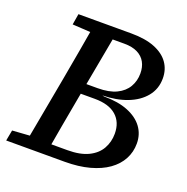

<svg xmlns="http://www.w3.org/2000/svg" viewBox="-121 -780 870 893"><g transform="rotate(20 314.5 -333.5)"><path d="M3 0 13 -53 131 -61H143L138 0ZM88 0 154 -359Q168 -436 181.5 -513Q195 -590 208 -667H318L252 -309Q238 -232 224 -154.5Q210 -77 197 0ZM109 -613 118 -667H249L243 -606H229ZM149 0 153 -55H286Q349 -55 389 -74.5Q429 -94 448 -127.5Q467 -161 467 -202Q467 -259 430.5 -291Q394 -323 324 -323H205L210 -374H319Q376 -374 412 -391.5Q448 -409 465.5 -439Q483 -469 483 -506Q483 -538 470 -561.5Q457 -585 431 -598Q405 -611 366 -611H264L268 -667H379Q449 -667 495.5 -648.5Q542 -630 565.5 -597Q589 -564 589 -520Q589 -468 558 -430Q527 -392 473.5 -371.5Q420 -351 352 -350L361 -348Q431 -348 479.5 -328.5Q528 -309 553.5 -274.5Q579 -240 579 -194Q579 -152 560 -116.5Q541 -81 504.5 -55Q468 -29 414.5 -14.5Q361 0 293 0Z"/></g></svg>

Font: Source Serif 4 Medium
Style: Italic
Weight: 500
Italic angle: -12°
Designer: Frank Grießhammer
Foundry: Adobe Systems Incorporated
Version: Version 4.004;hotconv 1.0.116;makeotfexe 2.5.65601